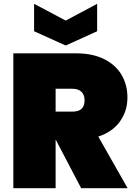

<svg xmlns="http://www.w3.org/2000/svg" viewBox="-20 -988 710 1008"><path d="M406 0 273 -254H272V0H50V-708H380Q466 -708 527 -677.5Q588 -647 618.5 -594.5Q649 -542 649 -476Q649 -405 609.5 -350Q570 -295 496 -271L650 0ZM272 -402H360Q392 -402 408 -416.5Q424 -431 424 -462Q424 -490 407.5 -506Q391 -522 360 -522H272ZM490 -824 325 -749 159 -824V-968L325 -880L490 -968Z"/></svg>

Font: Poppins Black A&M
Style: Regular
Weight: 900
Designer: Ninad Kale (Devanagari), Jonny Pinhorn (Latin)
Foundry: Indian Type Foundry
Version: 4.004